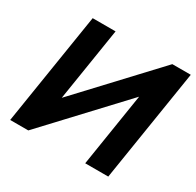

<svg xmlns="http://www.w3.org/2000/svg" viewBox="-153 -875 1066 1046"><g transform="rotate(30 380.5 -352.5)"><path d="M32 0 144 -705H288L215 -245L645 -705H761L649 0H504L577 -461L146 0Z"/></g></svg>

Font: Mulish ExtraBold
Style: Italic
Weight: 800
Italic angle: -9°
Designer: Vernon Adams
Foundry: Vernon Adams
Version: Version 3.603; ttfautohint (v1.8.3)